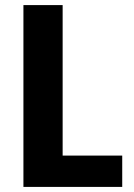

<svg xmlns="http://www.w3.org/2000/svg" viewBox="-20 -734 527 754"><path d="M72 0V-714H226V-123H460V0Z"/></svg>

Font: Noto Sans Display SemiCondensed
Style: Regular
Weight: 400
Width: 4
Version: Version 2.003